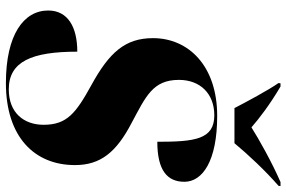

<svg xmlns="http://www.w3.org/2000/svg" viewBox="-184 -800 994 667"><g transform="rotate(90 313.5 -467.0)"><path d="M356 -784H478C518 -832 573 -891 626 -937L627 -944H613C544 -914 464 -869 423 -843C392 -870 344 -907 281 -944H270L269 -937C293 -903 336 -823 356 -784ZM269 10C456 10 554 -89 554 -230C554 -319 509 -374 407 -427C316 -476 258 -500 258 -591C258 -665 306 -714 381 -714C465 -714 473 -646 473 -516C573 -516 612 -551 612 -610C612 -673 540 -724 383 -724C209 -724 113 -624 113 -501C113 -404 163 -349 276 -287C374 -233 414 -202 414 -121C414 -53 373 0 291 0C194 0 160 -80 160 -238C74 -238 17 -205 17 -137C17 -52 101 10 269 10Z"/></g></svg>

Font: Noto Serif Display ExtraBold
Style: Italic
Weight: 800
Italic angle: -12°
Designer: Monotype Design Team
Foundry: Monotype Imaging Inc.
Version: Version 2.009